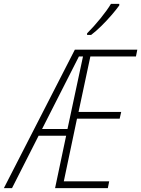

<svg xmlns="http://www.w3.org/2000/svg" viewBox="-85 -970 728 990"><path d="M-65 0 301 -714H623L616 -679H381L320 -393H540L532 -358H312L244 -35H478L471 0H199L256 -270H114L-23 0ZM132 -305H263L343 -679H322ZM364 -798Q399 -833 433.5 -875.5Q468 -918 487 -950H530V-942Q515 -921 490 -892Q465 -863 437 -835.5Q409 -808 385 -790H364Z"/></svg>

Font: Noto Sans Condensed ExtraLight
Style: Italic
Weight: 200
Width: 3
Italic angle: -12°
Designer: Monotype Design Team
Foundry: Monotype Imaging Inc.
Version: Version 2.013; ttfautohint (v1.8.4.7-5d5b)